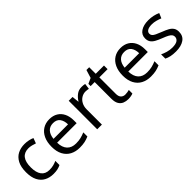

<svg xmlns="http://www.w3.org/2000/svg" viewBox="154 -1601 2553 2553"><g transform="rotate(-45 1430.5 -324.5)"><path d="M300 10Q229 10 173.5 -19Q118 -48 86.5 -109Q55 -170 55 -265Q55 -364 88 -426Q121 -488 177.5 -517Q234 -546 306 -546Q347 -546 385 -537.5Q423 -529 447 -517L420 -444Q396 -453 364 -461Q332 -469 304 -469Q146 -469 146 -266Q146 -169 184.5 -117.5Q223 -66 299 -66Q343 -66 376.5 -75Q410 -84 438 -97V-19Q411 -5 378.5 2.5Q346 10 300 10Z M772 -546Q841 -546 890.5 -516Q940 -486 966.5 -431.5Q993 -377 993 -304V-251H626Q628 -160 672.5 -112.5Q717 -65 797 -65Q848 -65 887.5 -74.5Q927 -84 969 -102V-25Q928 -7 888 1.5Q848 10 793 10Q717 10 658.5 -21Q600 -52 567.5 -113.5Q535 -175 535 -264Q535 -352 564.5 -415Q594 -478 647.5 -512Q701 -546 772 -546ZM771 -474Q708 -474 671.5 -433.5Q635 -393 628 -321H901Q900 -389 869 -431.5Q838 -474 771 -474Z M1379 -546Q1394 -546 1411.5 -544.5Q1429 -543 1442 -540L1431 -459Q1418 -462 1402.5 -464Q1387 -466 1373 -466Q1332 -466 1296 -443.5Q1260 -421 1238.5 -380.5Q1217 -340 1217 -286V0H1129V-536H1201L1211 -438H1215Q1241 -482 1282 -514Q1323 -546 1379 -546Z M1721 -62Q1741 -62 1762 -65.5Q1783 -69 1796 -73V-6Q1782 1 1756 5.5Q1730 10 1706 10Q1664 10 1628.5 -4.5Q1593 -19 1571 -55Q1549 -91 1549 -156V-468H1473V-510L1550 -545L1585 -659H1637V-536H1792V-468H1637V-158Q1637 -109 1660.5 -85.5Q1684 -62 1721 -62Z M2110 -546Q2179 -546 2228.5 -516Q2278 -486 2304.5 -431.5Q2331 -377 2331 -304V-251H1964Q1966 -160 2010.5 -112.5Q2055 -65 2135 -65Q2186 -65 2225.5 -74.5Q2265 -84 2307 -102V-25Q2266 -7 2226 1.5Q2186 10 2131 10Q2055 10 1996.5 -21Q1938 -52 1905.5 -113.5Q1873 -175 1873 -264Q1873 -352 1902.5 -415Q1932 -478 1985.5 -512Q2039 -546 2110 -546ZM2109 -474Q2046 -474 2009.5 -433.5Q1973 -393 1966 -321H2239Q2238 -389 2207 -431.5Q2176 -474 2109 -474Z M2816 -148Q2816 -70 2758 -30Q2700 10 2602 10Q2546 10 2505.5 1Q2465 -8 2434 -24V-104Q2466 -88 2511.5 -74.5Q2557 -61 2604 -61Q2671 -61 2701 -82.5Q2731 -104 2731 -140Q2731 -160 2720 -176Q2709 -192 2680.5 -208Q2652 -224 2599 -244Q2547 -264 2510 -284Q2473 -304 2453 -332Q2433 -360 2433 -404Q2433 -472 2488.5 -509Q2544 -546 2634 -546Q2683 -546 2725.5 -536.5Q2768 -527 2805 -510L2775 -440Q2741 -454 2704 -464Q2667 -474 2628 -474Q2574 -474 2545.5 -456.5Q2517 -439 2517 -409Q2517 -387 2530 -371.5Q2543 -356 2573.5 -341.5Q2604 -327 2655 -307Q2706 -288 2742 -268Q2778 -248 2797 -219.5Q2816 -191 2816 -148Z"/></g></svg>

Font: Noto Sans Tifinagh Tawellemmet
Style: Regular
Weight: 400
Designer: JamraPatel
Foundry: JamraPatel LLC
Version: Version 2.006; ttfautohint (v1.8.4.7-5d5b)